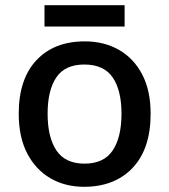

<svg xmlns="http://www.w3.org/2000/svg" viewBox="-20 -708 650 738"><path d="M559 -271Q559 -136 490 -63Q421 10 303 10Q230 10 173.5 -23Q117 -56 84.5 -118.5Q52 -181 52 -271Q52 -404 120 -476.5Q188 -549 306 -549Q380 -549 437 -516.5Q494 -484 526.5 -422Q559 -360 559 -271ZM163 -271Q163 -180 197 -129.5Q231 -79 305 -79Q379 -79 413 -129.5Q447 -180 447 -271Q447 -361 413 -410.5Q379 -460 304 -460Q230 -460 196.5 -410.5Q163 -361 163 -271ZM459 -688V-606H151V-688Z"/></svg>

Font: Noto Sans Thaana Medium
Style: Regular
Weight: 500
Designer: David Williams
Foundry: Google Inc.
Version: Version 3.001; ttfautohint (v1.8.4.7-5d5b)